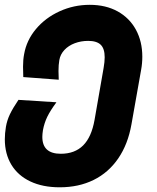

<svg xmlns="http://www.w3.org/2000/svg" viewBox="-32 -578 652 796"><path d="M-12 -0.5Q-12 -25 -7.5 -52Q-3 -79 9.2 -104.5Q21.5 -130 44.5 -164L202 -154Q176.5 -119.5 164 -93.8Q151.5 -68 146 -38Q143.5 -21.5 143.5 -10.5Q143.5 59.5 220 59.5Q278 59.5 312.8 24.8Q347.5 -10 360 -81L397.5 -296Q402 -321.5 402 -340.5Q402 -376.5 385.5 -392.5Q369 -408.5 333.5 -408.5Q304 -408.5 278 -398.8Q252 -389 235 -370.8Q218 -352.5 214 -329Q210.5 -309.5 210.5 -283.5L211.5 -247.5L64.5 -258.5L63.5 -301.5Q63.5 -330.5 68 -353.5Q78 -411 117.2 -457.8Q156.5 -504.5 215.2 -531.2Q274 -558 340 -558Q406.5 -558 455.8 -530.8Q505 -503.5 531.5 -454.8Q558 -406 558 -343Q558 -315 553 -288L513 -62.5Q498.5 20 458.2 78.8Q418 137.5 356.2 168Q294.5 198.5 215.5 198.5Q145 198.5 93.8 174.2Q42.5 150 15.2 105Q-12 60 -12 -0.5Z"/></svg>

Font: JuliaMono Black
Style: Italic
Weight: 900
Italic angle: -9°
Monospace: yes
Designer: cormullion
Foundry: corm
Version: Version 0.057; ttfautohint (v1.8.4)